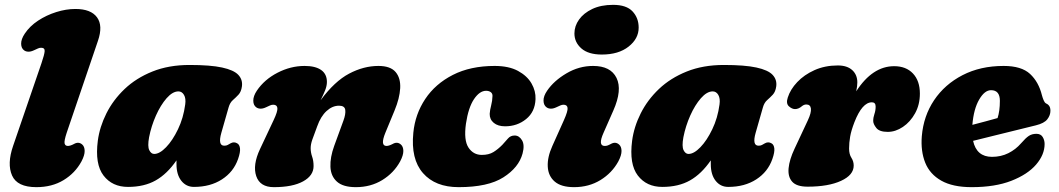

<svg xmlns="http://www.w3.org/2000/svg" viewBox="-20 -757 4368 792"><path d="M384 -588.5 255 -209Q244 -175.5 246.5 -165.2Q249 -155 260 -155Q270 -155 285 -163Q304 -174 319 -161Q329 -152.5 329.2 -134.5Q329.5 -116.5 316 -91Q290 -43 242.2 -14Q194.5 15 130 15Q51 15 29.8 -33Q8.5 -81 34 -155L151 -496Q163.5 -532.5 164.2 -546.2Q165 -560 149.5 -560Q143 -560 136.8 -557.2Q130.5 -554.5 121 -550Q107.5 -543.5 97.2 -543.8Q87 -544 80 -549Q67.5 -557.5 67.2 -576.5Q67 -595.5 82 -618Q102.5 -649 137 -671.8Q171.5 -694.5 212 -707.2Q252.5 -720 291 -720Q355 -720 380.2 -685.5Q405.5 -651 384 -588.5Z M893 -209Q878 -156 905 -156Q914 -156 919 -159Q924 -162 931.5 -166Q945 -173.5 958 -166Q968 -161 970 -145.2Q972 -129.5 962 -101Q943.5 -48 895.5 -17Q847.5 14 780 14Q748 14 728 -11.2Q708 -36.5 708 -80Q708 -88 708 -95.5Q669.5 -39.5 622.2 -12.8Q575 14 508 14Q443 14 407 -33Q371 -80 383.5 -176.5Q391 -233.5 418.8 -289Q446.5 -344.5 494 -389.8Q541.5 -435 608.8 -462Q676 -489 762 -489Q848 -489 896.2 -478.5Q944.5 -468 963 -448.2Q981.5 -428.5 978 -401Q975 -378.5 963.8 -366.5Q952.5 -354.5 940.5 -344Q928.5 -333.5 923 -314ZM595 -191Q588 -153 595.8 -137.5Q603.5 -122 616 -122Q638.5 -122 665.2 -149.8Q692 -177.5 714.2 -223.8Q736.5 -270 744 -326Q747.5 -351 739 -365.5Q730.5 -380 716 -380Q692 -380 667.2 -351.8Q642.5 -323.5 623.2 -280.2Q604 -237 595 -191Z M1037.5 -314Q1025 -322.5 1024.8 -341.5Q1024.5 -360.5 1039.5 -383Q1070.5 -429 1124.8 -457Q1179 -485 1236.5 -485Q1281 -485 1304.8 -468.2Q1328.5 -451.5 1328.5 -419Q1328.5 -402.5 1320.8 -383.5Q1313 -364.5 1302.5 -343.5Q1360 -421.5 1420 -453.2Q1480 -485 1541 -485Q1590.5 -485 1611.8 -460Q1633 -435 1630.8 -393.2Q1628.5 -351.5 1607.5 -301L1569.5 -209Q1547.5 -155 1574.5 -155Q1584 -155 1599.5 -163Q1618.5 -174 1633.5 -161Q1643.5 -152.5 1643.8 -134.5Q1644 -116.5 1630.5 -91Q1604.5 -43.5 1556.8 -14.2Q1509 15 1448 15Q1395 15 1369.8 -7.8Q1344.5 -30.5 1343 -69.2Q1341.5 -108 1358.5 -155L1396.5 -259Q1406.5 -286 1404.2 -303.5Q1402 -321 1378.5 -321Q1351 -321 1327 -299Q1303 -277 1288.5 -236Q1275 -200 1268.2 -180.8Q1261.5 -161.5 1261.5 -146Q1261.5 -128 1267.5 -111Q1273.5 -94 1273.5 -72Q1273.5 -32.5 1230.2 -8.8Q1187 15 1109.5 15Q1052.5 15 1037 -30.5Q1021.5 -76 1052.5 -142L1108.5 -261Q1126 -298 1124.2 -311.5Q1122.5 -325 1107 -325Q1100.5 -325 1094.2 -322.2Q1088 -319.5 1078.5 -315Q1065 -308.5 1054.8 -308.8Q1044.5 -309 1037.5 -314Z M1985 -382.5Q1958.5 -382.5 1935.2 -348Q1912 -313.5 1902 -246.5Q1892.5 -178.5 1912.5 -148.2Q1932.5 -118 1967.5 -118Q1996.5 -118 2015.5 -129.8Q2034.5 -141.5 2052.5 -160Q2065 -173.5 2075.5 -185.8Q2086 -198 2103 -198Q2121.5 -198 2133.2 -178.5Q2145 -159 2135.5 -123.5Q2120 -66 2056.5 -25.5Q1993 15 1872 15Q1775.5 15 1724.8 -43Q1674 -101 1685 -209.5Q1692.5 -286 1734 -348.5Q1775.5 -411 1848 -448Q1920.5 -485 2020.5 -485Q2079 -485 2116.8 -464.5Q2154.5 -444 2172.5 -412.8Q2190.5 -381.5 2189 -348Q2187 -295.5 2150.2 -265.8Q2113.5 -236 2063.5 -236Q2034 -236 2016.8 -250.2Q1999.5 -264.5 2000 -287.5Q2001 -303.5 2006 -322.2Q2011 -341 2011.5 -361Q2012 -371 2004.5 -376.8Q1997 -382.5 1985 -382.5Z M2462.5 -532Q2407 -532 2378.2 -557.2Q2349.5 -582.5 2349.5 -619Q2349.5 -649.5 2368.5 -676.2Q2387.5 -703 2423.2 -720Q2459 -737 2509 -737Q2564 -737 2589.2 -710Q2614.5 -683 2614.5 -643Q2614.5 -597.5 2573 -564.8Q2531.5 -532 2462.5 -532ZM2469.5 -209Q2445.5 -155 2474.5 -155Q2480.5 -155 2485.2 -156.5Q2490 -158 2499.5 -163Q2518.5 -174 2533.5 -161Q2543.5 -152.5 2543.8 -134.5Q2544 -116.5 2530.5 -91Q2504.5 -43.5 2456.8 -14.2Q2409 15 2348 15Q2295 15 2268.2 -8Q2241.5 -31 2239.5 -69.8Q2237.5 -108.5 2258.5 -155L2306 -261Q2323 -299 2321.2 -312Q2319.5 -325 2304.5 -325Q2298 -325 2291.8 -322.2Q2285.5 -319.5 2276 -315Q2262.5 -308.5 2252.2 -308.8Q2242 -309 2235 -314Q2222.5 -322.5 2222 -341.5Q2221.5 -360.5 2237 -383Q2265 -424 2316.8 -454.5Q2368.5 -485 2426.5 -485Q2499 -485 2523.2 -435.5Q2547.5 -386 2510 -301Z M3097 -209Q3082 -156 3109 -156Q3118 -156 3123 -159Q3128 -162 3135.5 -166Q3149 -173.5 3162 -166Q3172 -161 3174 -145.2Q3176 -129.5 3166 -101Q3147.5 -48 3099.5 -17Q3051.5 14 2984 14Q2952 14 2932 -11.2Q2912 -36.5 2912 -80Q2912 -88 2912 -95.5Q2873.5 -39.5 2826.2 -12.8Q2779 14 2712 14Q2647 14 2611 -33Q2575 -80 2587.5 -176.5Q2595 -233.5 2622.8 -289Q2650.5 -344.5 2698 -389.8Q2745.5 -435 2812.8 -462Q2880 -489 2966 -489Q3052 -489 3100.2 -478.5Q3148.5 -468 3167 -448.2Q3185.5 -428.5 3182 -401Q3179 -378.5 3167.8 -366.5Q3156.5 -354.5 3144.5 -344Q3132.5 -333.5 3127 -314ZM2799 -191Q2792 -153 2799.8 -137.5Q2807.5 -122 2820 -122Q2842.5 -122 2869.2 -149.8Q2896 -177.5 2918.2 -223.8Q2940.5 -270 2948 -326Q2951.5 -351 2943 -365.5Q2934.5 -380 2920 -380Q2896 -380 2871.2 -351.8Q2846.5 -323.5 2827.2 -280.2Q2808 -237 2799 -191Z M3259.5 -307Q3247 -307 3234.2 -318.5Q3221.5 -330 3229.5 -354.5Q3240 -388 3268.5 -418.2Q3297 -448.5 3340 -467.8Q3383 -487 3436 -487Q3474.5 -487 3495.5 -467.8Q3516.5 -448.5 3516.5 -417Q3516.5 -402 3512 -380.5Q3579 -484 3668.5 -484Q3717.5 -484 3746 -453.8Q3774.5 -423.5 3774.5 -371Q3774.5 -325.5 3754.8 -289.8Q3735 -254 3704.5 -233.5Q3674 -213 3642 -213Q3607.5 -213 3594.8 -229.2Q3582 -245.5 3582 -258Q3582 -272.5 3587 -286.8Q3592 -301 3592 -317.5Q3592 -335 3576.5 -335Q3536.5 -335 3504.5 -253Q3491 -218 3486.8 -193Q3482.5 -168 3482.5 -144Q3482.5 -121 3492 -106.2Q3501.5 -91.5 3501.5 -74Q3501.5 -35 3449.2 -11Q3397 13 3311.5 13Q3266 13 3247.8 -7.5Q3229.5 -28 3233 -63.5Q3236.5 -99 3257.5 -143.5L3312.5 -261Q3327 -292 3325 -309Q3323 -326 3306 -326Q3296.5 -326 3288 -319Q3274 -307 3259.5 -307Z M4289 -163Q4289 -119 4254 -78.2Q4219 -37.5 4151.8 -11.2Q4084.5 15 3988 15Q3910 15 3862.8 -11.8Q3815.5 -38.5 3796.5 -86Q3777.5 -133.5 3782.5 -195.5Q3789.5 -278.5 3833.2 -343.8Q3877 -409 3950.5 -447Q4024 -485 4120 -485Q4193.5 -485 4229 -452Q4264.5 -419 4278 -364Q4281 -353 4285 -343.5Q4289 -334 4294 -331Q4302.5 -327.5 4307.8 -320.2Q4313 -313 4313 -300Q4313 -281.5 4300.2 -265Q4287.5 -248.5 4253 -240Q4220.5 -232 4176 -221Q4131.5 -210 4083.5 -198.2Q4035.5 -186.5 3994 -176Q4008.5 -110 4072 -110Q4109 -110 4139.5 -125.2Q4170 -140.5 4192 -166Q4211 -188 4224 -196.5Q4237 -205 4255 -205Q4273 -205 4281 -192Q4289 -179 4289 -163ZM4068 -385Q4041.5 -385 4019 -346.2Q3996.5 -307.5 3991 -242Q4018.5 -249 4046 -256.5Q4073.5 -264 4095 -270Q4104.5 -299 4104.5 -341Q4104.5 -385 4068 -385Z"/></svg>

Font: Fraunces 9pt S100 Black
Style: Italic
Weight: 900
Italic angle: -16°
Version: Version 1.000; ttfautohint (v1.8.3)